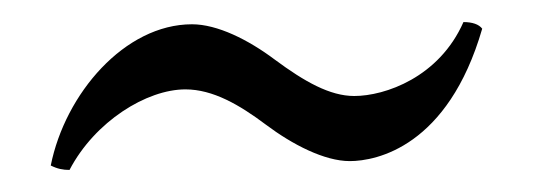

<svg xmlns="http://www.w3.org/2000/svg" viewBox="-20 -359 489 174"><path d="M26 -209C32 -206 37 -205 43 -205C66 -249 113 -278 148 -278C173 -278 197 -264 221 -246C245 -228 274 -213 297 -213C321 -213 386 -226 417 -333C414 -337 408 -339 400 -339C378 -289 329 -272 301 -272C279 -272 256 -285 229 -305C205 -323 177 -337 154 -337C93 -337 39 -274 26 -209Z"/></svg>

Font: Libertinus Serif
Style: Regular
Weight: 400
Designer: Philipp H. Poll, Khaled Hosny
Foundry: Caleb Maclennan
Version: Version 7.050;RELEASE